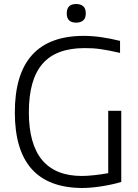

<svg xmlns="http://www.w3.org/2000/svg" viewBox="-20 -929 691 958"><path d="M360 -816Q313 -816 313 -862Q313 -909 360 -909Q382 -909 395 -898Q408 -887 408 -862Q408 -838 395 -827Q382 -816 360 -816ZM389 9Q54 7 54 -368Q54 -750 398 -750Q440 -750 485.5 -743.5Q531 -737 579 -725V-665Q549 -672 525.5 -676.5Q502 -681 481 -684Q460 -687 441 -688Q422 -689 402 -689Q260 -689 192 -610.5Q124 -532 124 -369Q124 -51 389 -51Q414 -51 451 -55Q488 -59 520 -65V-376H585V-21Q537 -7 484 1Q431 9 389 9Z"/></svg>

Font: Plata Sans Light
Style: Regular
Weight: 300
Designer: Pablo Impallari, Andres Torresi, & Cristiano Sobral
Foundry: Pablo Impallari, Andres Torresi, & Cristiano Sobral
Version: Version 1.00;December 28, 2019;FontCreator 12.0.0.2547 64-bi